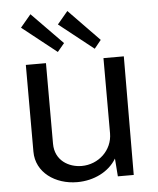

<svg xmlns="http://www.w3.org/2000/svg" viewBox="-54 -799 703 855"><g transform="rotate(-5 297.5 -371.5)"><path d="M114 -753 67 -697 221 -575 252 -612ZM279 -753 232 -697 386 -575 416 -612ZM283 -60C226 -60 164 -94 164 -170V-530H74V-142C74 -49 159 10 257 10C331 10 399 -23 433 -80L439 0H510L512 -530H421V-194C421 -118 358 -60 283 -60Z"/></g></svg>

Font: 18Franklin
Style: Regular
Weight: 400
Designer: Pablo Impallari, Rodrigo Fuenzalida (Modified by Dan O. Williams)
Version: Version 0.025;PS 000.025;hotconv 1.0.88;makeotf.lib2.5.64775